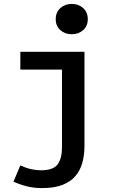

<svg xmlns="http://www.w3.org/2000/svg" viewBox="-20 -756 640 982"><path d="M195 206Q152 206 115.5 196.5Q79 187 49 173L84 90Q112 103 138.5 109Q165 115 189 115Q252 115 274.5 85Q297 55 297 -3V-400H84V-491H412V-9Q412 36 401.5 75Q391 114 366.5 143.5Q342 173 300 189.5Q258 206 195 206ZM347 -581Q312 -581 288.5 -602Q265 -623 265 -658Q265 -693 288.5 -714.5Q312 -736 347 -736Q382 -736 405.5 -714.5Q429 -693 429 -658Q429 -623 405.5 -602Q382 -581 347 -581Z"/></svg>

Font: Source Code Pro Semibold
Style: Regular
Weight: 600
Monospace: yes
Designer: Paul D. Hunt, Teo Tuominen
Foundry: Adobe Systems Incorporated
Version: Version 2.030;PS 1.000;hotconv 16.6.51;makeotf.lib2.5.65220